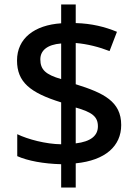

<svg xmlns="http://www.w3.org/2000/svg" viewBox="-20 -779 612 857"><path d="M253 -46V58H318V-50C450 -63 521 -127 521 -221C521 -326 443 -364 318 -403V-587C369 -583 423 -569 469 -551L502 -637C449 -659 390 -674 318 -676V-759H253V-675C134 -667 56 -608 56 -509C56 -413 114 -365 253 -322V-135C184 -136 105 -157 57 -180V-82C104 -61 175 -48 253 -46ZM253 -585V-426C184 -446 160 -468 160 -514C160 -553 190 -580 253 -585ZM318 -139V-299C392 -278 417 -258 417 -215C417 -174 386 -147 318 -139Z"/></svg>

Font: Noto Sans Gunjala Gondi Medium
Style: Regular
Weight: 500
Designer: Ek Type
Foundry: Ek Type
Version: Version 1.004